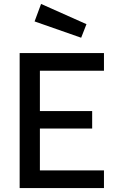

<svg xmlns="http://www.w3.org/2000/svg" viewBox="-20 -957 593 977"><path d="M80 0V-687H509V-597H183V-392H449V-303H183V-90H509V0ZM189 -937 420 -834 393 -765 156 -848Z"/></svg>

Font: TitilliumText
Style: Medium
Weight: 500
Designer: Accademia di Belle Arti di Urbino and others
Foundry: Accademia di Belle Arti di Urbino and others.
Version: Version 60.001